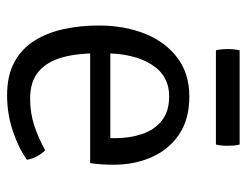

<svg xmlns="http://www.w3.org/2000/svg" viewBox="-97 -587 696 542"><g transform="rotate(90 251.0 -316.0)"><path d="M97 -222.5V-279.5H370V-293.5Q370 -335 358.2 -369.5Q346.5 -404 320.5 -424.8Q294.5 -445.5 252 -445.5Q193 -445.5 161.8 -395.2Q130.5 -345 130.5 -263V-239.5Q130.5 -185.5 142.2 -143.2Q154 -101 182 -77Q210 -53 259 -53Q299 -53 335.2 -65Q371.5 -77 404 -95.5Q414.5 -86 422 -71Q429.5 -56 431 -44Q396.5 -19.5 348.5 -3.8Q300.5 12 249 12Q193 12 155 -8.8Q117 -29.5 94.5 -65.8Q72 -102 62 -148.5Q52 -195 52 -246Q52 -320 75.5 -378Q99 -436 143.8 -469.2Q188.5 -502.5 252 -502.5Q316.5 -502.5 359.2 -473.8Q402 -445 423.5 -396.5Q445 -348 445 -289Q445 -270 444 -255.5Q443 -241 440.5 -222.5ZM122 -577.5Q118.5 -591.5 118.5 -610Q118.5 -629 122 -644.5H388Q390 -636.5 390.8 -628.8Q391.5 -621 391.5 -610Q391.5 -591.5 388 -577.5Z"/></g></svg>

Font: Signika Light Light
Style: Regular
Weight: 300
Version: Version 2.001